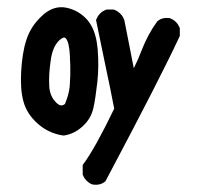

<svg xmlns="http://www.w3.org/2000/svg" viewBox="-20 -369 540 527"><path d="M232.4 136.7Q228 135.3 224.4 132.6Q220.7 129.9 217.8 127Q214.8 124 212.2 120.4Q209.5 116.7 208 112.3L207 110.4V108.4V86.9V83.5L209 81.1Q241.2 37.6 293.5 -70.8Q282.2 -129.4 269.5 -188.5Q256.8 -249 244.1 -311.5L243.7 -314.5L245.1 -317.4Q247.6 -323.2 251.2 -327.9Q254.9 -332.5 259.8 -336.2Q264.6 -339.8 271 -342.3L272.5 -342.8H274.4H290H292L293.5 -342.3Q296.9 -340.8 299.8 -339.4Q302.7 -337.9 305.2 -335.9Q307.6 -334 310.1 -331.5Q312.5 -329.1 314.5 -326.7Q316.4 -324.2 317.9 -321.3Q319.3 -318.4 320.8 -314.9V-314.5L321.3 -313.5Q329.1 -274.4 336.9 -234.4Q341.8 -208 347.2 -181.6Q359.9 -207 369.6 -232.9Q377.4 -252.9 387.7 -272.2Q397.9 -291.5 411.1 -309.6L411.6 -310.5L413.1 -311.5Q425.8 -321.8 445.3 -319.3L446.8 -318.8L448.2 -318.4Q465.3 -311 472.7 -293.9L473.6 -292V-290V-272.5V-270.5L472.7 -268.6Q421.9 -158.7 270.5 126.5L269.5 128.4L267.6 129.9Q254.9 140.1 235.4 137.7L233.9 137.2ZM152.8 2.9Q112.8 -3.4 83.3 -29.8Q53.7 -56.2 44.4 -90.3Q35.2 -123 38.1 -173.3Q39.6 -198.2 43 -219.7Q46.4 -241.2 52.2 -258.8Q63.5 -295.4 93.8 -324.2Q126 -355.5 163.1 -347.7Q180.7 -343.8 195.6 -334.7Q210.4 -325.7 221.7 -312Q226.1 -306.2 230 -299.6Q233.9 -293 236.8 -285.6Q239.7 -278.3 241.9 -270.3Q244.1 -262.2 245.6 -253.4Q247.1 -244.6 248 -234.9Q252 -187.5 247.1 -143.1Q242.2 -99.1 236.3 -72.3Q229.5 -42.5 206.5 -22Q184.1 -1.5 155.8 2.9H154.3ZM158.2 -83.5Q162.1 -92.8 165 -102.1Q168 -111.3 169.7 -120.6Q171.4 -129.9 171.9 -140.1Q171.9 -144 172.1 -147.7Q172.4 -151.4 172.6 -155.3Q172.9 -159.2 172.9 -163.1Q172.9 -167 172.9 -171.1Q172.9 -175.3 172.9 -179.4Q172.9 -183.6 172.9 -188Q172.9 -192.4 172.6 -197Q172.4 -201.7 172.1 -206.1Q171.9 -210.4 171.9 -215.3Q169.9 -254.4 160.2 -264.2Q158.2 -265.6 156.7 -266.1Q155.3 -266.6 151.4 -264.6Q147.5 -262.7 141.6 -257.3Q133.3 -249 127.4 -235.4Q121.6 -221.7 119.1 -202.6Q113.3 -162.6 115.2 -132.3Q116.7 -105 133.8 -87.9Q141.1 -80.6 146.7 -79.8Q152.3 -79.1 158.2 -83.5Z"/></svg>

Font: NaikaiFont
Style: Bold
Weight: 700
Version: Version 1.89